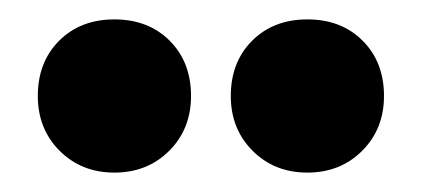

<svg xmlns="http://www.w3.org/2000/svg" viewBox="-20 -756 434 198"><path d="M297 -578Q263 -578 240.5 -600.5Q218 -623 218 -657Q218 -692 240 -714Q262 -736 297 -736Q332 -736 354 -714Q376 -692 376 -657Q376 -623 353.5 -600.5Q331 -578 297 -578ZM98 -578Q64 -578 41.5 -600.5Q19 -623 19 -657Q19 -692 41 -714Q63 -736 98 -736Q133 -736 155 -714Q177 -692 177 -657Q177 -623 154.5 -600.5Q132 -578 98 -578Z"/></svg>

Font: LinhAnh
Style: Bold
Weight: 700
Designer: Jeremy Tribby
Foundry: Tribby Type
Version: Version 1.408